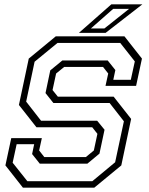

<svg xmlns="http://www.w3.org/2000/svg" viewBox="-20 -868 691 888"><path d="M86 0 5 -103 32 -229H173.5L161 -172L185 -141.5H377L414 -172L430.5 -249L406.5 -279.5H148.5L67.5 -382.5L113 -597L238 -700H555.5L636.5 -597L609.5 -471H468L480.5 -528L456.5 -558.5H277L239.5 -528L223 -451.5L247.5 -421H505.5L586.5 -318L541 -103L416 0ZM106.5 -30H407L512.5 -117.5L553 -307L487 -391.5H227L190.5 -437.5L212.5 -542.5L268.5 -588.5H478L513.5 -544L504 -499H585L603.5 -584L536 -669.5H246L140 -582.5L101 -398L170 -309.5H429.5L463.5 -268L440 -157.5L384 -111H164L128.5 -155.5L138 -201H57L38.5 -115.5ZM345 -716 495 -848H638.5L468.5 -716ZM400.5 -736.5H463L577 -827H503.5Z"/></svg>

Font: Tourney Thin Light
Style: Italic
Weight: 300
Italic angle: -12°
Version: Version 1.015